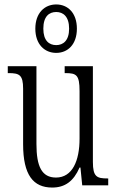

<svg xmlns="http://www.w3.org/2000/svg" viewBox="-20 -834 526 864"><path d="M233 -596C285 -596 326 -634 326 -705C326 -776 285 -814 233 -814C181 -814 139 -776 139 -705C139 -634 181 -596 233 -596ZM233 -631C201 -631 175 -651 175 -705C175 -760 201 -780 233 -780C264 -780 291 -760 291 -705C291 -651 264 -631 233 -631ZM215 10C272 10 311 -18 338 -80H342L350 0H467V-31H464C416 -31 398 -38 398 -105V-536H271V-505H274C324 -505 338 -497 338 -424V-210C338 -111 306 -35 232 -35C168 -35 144 -85 144 -186V-536H15V-505H19C67 -505 84 -497 84 -435V-185C84 -46 130 10 215 10Z"/></svg>

Font: Noto Serif Devanagari ExtraCondensed Light
Style: Regular
Weight: 300
Width: 2
Designer: Universal Thirst, Indian Type Foundry and the Monotype Design Team
Foundry: Monotype Imaging Inc.
Version: Version 2.004